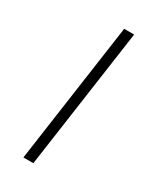

<svg xmlns="http://www.w3.org/2000/svg" viewBox="-137 -539 480 585"><g transform="rotate(30 103.0 -246.5)"><path d="M50.5 0H85.5L155.5 -493H120.5Z"/></g></svg>

Font: HK Grotesk ExtraLight
Style: Italic
Weight: 200
Italic angle: -16°
Designer: Alfredo Marco Pradil
Foundry: Hanken Design Co.
Version: Version 3.001;FEAKit 1.0